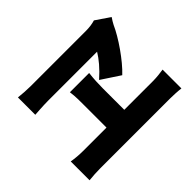

<svg xmlns="http://www.w3.org/2000/svg" viewBox="-142 -1008 1283 1283"><g transform="rotate(-45 500.0 -366.5)"><path d="M947 -666 847 -734C821 -726 792 -722 759 -722C658 -722 340 -722 237 -722C203 -722 159 -725 124 -729V-565C124 -565 208 -571 249 -571C323 -571 653 -571 714 -571C688 -528 648 -479 590 -428L722 -341C793 -407 883 -538 919 -620C926 -635 936 -649 947 -666ZM71 -177V1C107 -3 146 -5 178 -5H838C863 -5 909 -3 939 1V-177C912 -173 877 -168 838 -168H568V-372C568 -411 570 -459 576 -508H394C401 -460 400 -411 400 -373V-168H178C145 -168 105 -171 71 -177Z"/></g></svg>

Font: Noto Sans KR Black
Style: Regular
Weight: 900
Designer: Ryoko NISHIZUKA 西塚涼子 (kana, bopomofo & ideographs); Paul D. Hunt (Latin, Greek & Cyrillic); Sandoll Communications 산돌커뮤니
Foundry: Adobe
Version: Version 2.004;hotconv 1.0.118;makeotfexe 2.5.65603